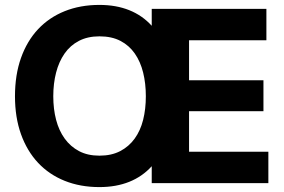

<svg xmlns="http://www.w3.org/2000/svg" viewBox="-20 -746 1158 782"><path d="M385 16Q307 16 243.5 -9.5Q180 -35 135 -83Q90 -131 65.5 -199.5Q41 -268 41 -354Q41 -441 65.5 -510Q90 -579 135 -627Q180 -675 243.5 -700.5Q307 -726 385 -726Q453 -726 506.5 -704.5Q560 -683 598 -641V-710H1065V-582H750V-419H1053V-293H750V-128H1073V0H598V-69Q560 -27 506.5 -5.5Q453 16 385 16ZM385 -112Q434 -112 469.5 -130.5Q505 -149 528.5 -181.5Q552 -214 563 -258Q574 -302 574 -354Q574 -406 563 -450.5Q552 -495 529 -528Q506 -561 470.5 -579.5Q435 -598 385 -598Q337 -598 301.5 -579.5Q266 -561 243 -528Q220 -495 208.5 -450.5Q197 -406 197 -354Q197 -302 208.5 -258Q220 -214 243.5 -181.5Q267 -149 302 -130.5Q337 -112 385 -112Z"/></svg>

Font: Geist
Style: Bold
Weight: 400
Designer: Basement.studio, Andrés Briganti, Mateo Zaragoza
Foundry: Basement.studio, Vercel, Andrés Briganti, Guido Ferreyra, Mateo Zaragoza
Version: Version 1.401